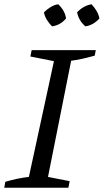

<svg xmlns="http://www.w3.org/2000/svg" viewBox="-31 -884 488 904"><path d="M-11 0 -6 -28Q51 -45 105 -51L223 -596L112 -618L118 -648H420L415 -622Q379 -612 353 -606.5Q327 -601 304 -598L195 -51L297 -31L291 0ZM243 -864Q275 -834 280 -797Q253 -765 214 -760Q200 -774 189.5 -791Q179 -808 176 -826Q190 -840 207 -850.5Q224 -861 243 -864ZM400 -864Q414 -849 424 -832Q434 -815 437 -797Q408 -765 371 -760Q340 -786 332 -826Q361 -857 400 -864Z"/></svg>

Font: Piazzolla
Style: Italic
Weight: 400
Italic angle: -11.3°
Designer: Juan Pablo del Peral
Foundry: Huerta Tipografica
Version: Version 1.330